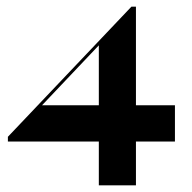

<svg xmlns="http://www.w3.org/2000/svg" viewBox="-20 -450 584 584"><path d="M4 -19.4V-33.9L379.8 -429.8L382.3 -419.4L104.8 -126.6L104 -129.8H512.1V-19.4ZM280.6 113.7V-316.9L379.8 -429.8H393.5V113.7Z"/></svg>

Font: Playfair 144pt SemiExpanded Black
Style: Regular
Weight: 900
Width: 6
Designer: Claus Eggers Sørensen
Foundry: Claus Eggers Sørensen
Version: Version 2.203